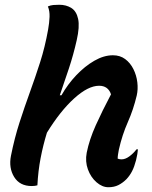

<svg xmlns="http://www.w3.org/2000/svg" viewBox="-20 -777 640 806"><path d="M454 -545Q484 -545 505.5 -529Q527 -513 540 -487Q553 -461 556.5 -431.5Q560 -402 554 -376Q540 -317 516.5 -264Q493 -211 479 -149Q477 -139 475.5 -129Q474 -119 474 -111Q482 -108 490 -108Q506 -108 523 -120.5Q540 -133 553 -150H559Q558 -140 556.5 -130Q555 -120 551 -104Q544 -77 534.5 -58.5Q525 -40 511 -25Q495 -9 477 0Q459 9 435 9Q409 9 385 -12Q361 -33 349 -66Q337 -99 344 -136Q355 -191 382 -251Q409 -311 446 -381Q434 -417 396 -417Q350 -417 291.5 -364Q233 -311 177 -220Q161 -168 150.5 -113.5Q140 -59 137 1Q127 4 113 4Q63 4 39.5 -34Q16 -72 26 -123Q41 -198 62 -263Q83 -328 105.5 -390Q128 -452 148.5 -516Q169 -580 182 -653Q187 -681 188 -706Q189 -731 181 -750Q192 -755 204 -756Q216 -757 229 -757Q258 -757 279.5 -743.5Q301 -730 308 -697.5Q315 -665 302 -608Q288 -546 269 -489Q250 -432 231 -377H238Q264 -423 300 -461Q336 -499 376 -522Q416 -545 454 -545Z"/></svg>

Font: Recursive Sn Csl St SmB
Style: Italic
Weight: 600
Italic angle: -15°
Version: Version 1.079;hotconv 1.0.112;makeotfexe 2.5.65598; ttfautoh